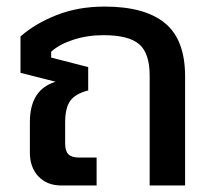

<svg xmlns="http://www.w3.org/2000/svg" viewBox="-20 -570 653 590"><path d="M168.9 0Q124.5 0 98.1 -27.8Q71.8 -55.7 71.8 -101.1V-194.8Q71.8 -294.9 150.9 -318.8L43 -346.2V-458Q87.9 -497.6 154.1 -523.7Q220.2 -549.8 301.8 -549.8Q424.8 -549.8 486.8 -499Q548.8 -448.2 548.8 -335V0H439.9V-337.9Q439.9 -406.2 407.7 -434.1Q375.5 -461.9 297.9 -461.9Q248.5 -461.9 205.6 -448Q162.6 -434.1 137.2 -411.1V-393.1L251 -363.8V-292Q211.9 -282.2 196 -260.3Q180.2 -238.3 180.2 -193.8V-128.9Q180.2 -106 190.2 -95.9Q200.2 -85.9 222.2 -85.9H276.9V0Z"/></svg>

Font: Kanit
Style: Regular
Weight: 400
Designer: Katatrad Team
Foundry: CadsonDemak
Version: Version 1.000;PS 001.000;hotconv 1.0.88;makeotf.lib2.5.64775